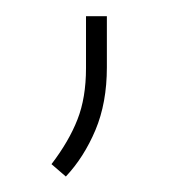

<svg xmlns="http://www.w3.org/2000/svg" viewBox="-20 -98 227 242"><path d="M114.7 -77.6V-13.2Q114.7 31.7 100.3 65.9Q85.9 100.1 63 124.5L44.9 108.9Q66.9 80.1 77.6 52.7Q88.4 25.4 88.4 -12.2V-77.6Z"/></svg>

Font: Vazirmatn UI Thin
Style: Regular
Weight: 100
Designer: Saber Rastikerdar
Foundry: Saber Rastikerdar
Version: Version 33.003